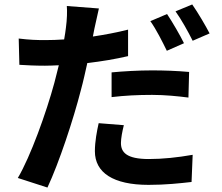

<svg xmlns="http://www.w3.org/2000/svg" viewBox="-20 -788 996 862"><path d="M806 -594C789 -629 754 -689 730 -725L655 -693C681 -657 710 -599 729 -560ZM481 -352C540 -359 598 -362 663 -362C721 -362 779 -356 826 -350L829 -465C773 -470 716 -472 663 -472C601 -472 533 -468 481 -463ZM555 -655C504 -642 450 -632 397 -624L404 -660C409 -681 418 -723 424 -750L280 -761C282 -738 281 -700 276 -664C274 -650 272 -631 268 -611C239 -609 211 -608 184 -608C144 -608 113 -609 64 -615L67 -497C100 -495 136 -493 182 -493C201 -493 222 -494 244 -495C238 -468 230 -442 224 -416C188 -283 117 -85 60 11L193 54C245 -57 309 -250 343 -383C354 -423 363 -465 372 -505C435 -512 499 -523 555 -536ZM423 -235C415 -199 406 -153 406 -109C406 -13 488 42 647 42C723 42 787 35 840 29L845 -93C777 -81 711 -74 648 -74C547 -74 523 -105 523 -146C523 -167 529 -198 536 -226ZM768 -737C794 -701 825 -645 845 -605L921 -638C904 -671 869 -731 843 -768Z"/></svg>

Font: Kinto Sans
Style: Bold
Weight: 700
Designer: Authors: Ryoko NISHIZUKA  (kana & ideographs); Paul D. Hunt (Latin, Greek & Cyrillic); Wenlong ZHANG  (bopomofo); Sandol
Foundry: Adobe Systems Incorporated, ookami Inc.
Version: Version 0.001